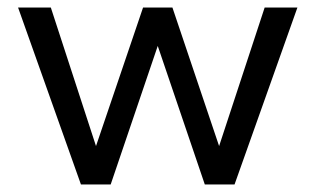

<svg xmlns="http://www.w3.org/2000/svg" viewBox="-20 -490 839 510"><path d="M195 0 28 -470H115L235 -102L360 -470H438L562 -102L683 -470H770L603 0H524L399 -368L274 0Z"/></svg>

Font: Gantari
Style: Regular
Weight: 400
Designer: Anugrah Pasau
Foundry: Lafontype
Version: Version 1.000; ttfautohint (v1.8.3)